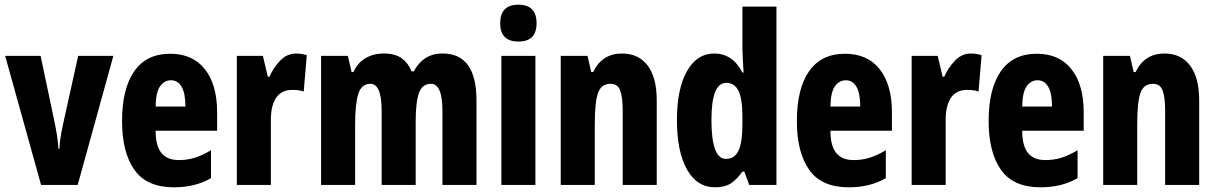

<svg xmlns="http://www.w3.org/2000/svg" viewBox="-20 -788 5181 818"><path d="M155 0 2 -550H153L212 -270Q218 -241 222.5 -213Q227 -185 229 -154H233Q234 -178 238.5 -206Q243 -234 250 -265L313 -550H463L311 0Z M705 -559Q801 -559 853 -493Q905 -427 905 -310V-231H643Q643 -167 667.5 -136.5Q692 -106 742 -106Q778 -106 810 -116Q842 -126 879 -148V-29Q844 -9 805 0.5Q766 10 721 10Q605 10 552.5 -64.5Q500 -139 500 -272Q500 -410 552 -484.5Q604 -559 705 -559ZM709 -446Q680 -446 662 -420.5Q644 -395 643 -334H770Q770 -390 754 -418Q738 -446 709 -446Z M1242 -560Q1252 -560 1262.5 -558.5Q1273 -557 1287 -553L1274 -398Q1255 -405 1226 -405Q1179 -405 1156.5 -371.5Q1134 -338 1134 -278V0H989V-550H1100L1121 -461H1128Q1143 -497 1172.5 -528.5Q1202 -560 1242 -560Z M1866 -560Q2010 -560 2010 -360V0H1865V-315Q1865 -431 1816 -431Q1779 -431 1765 -392Q1751 -353 1751 -271V0H1606V-316Q1606 -431 1558 -431Q1520 -431 1506.5 -388Q1493 -345 1493 -255V0H1348V-550H1462L1478 -481H1486Q1502 -519 1536 -539.5Q1570 -560 1616 -560Q1665 -560 1693 -538.5Q1721 -517 1733 -484H1743Q1762 -520 1792 -540Q1822 -560 1866 -560Z M2189 -768Q2266 -768 2266 -689Q2266 -611 2189 -611Q2111 -611 2111 -689Q2111 -768 2189 -768ZM2261 -550V0H2116V-550Z M2630 -560Q2701 -560 2739.5 -508.5Q2778 -457 2778 -361V0H2633V-316Q2633 -373 2622.5 -402Q2612 -431 2581 -431Q2542 -431 2528 -392.5Q2514 -354 2514 -258V0H2369V-550H2483L2499 -481H2507Q2545 -560 2630 -560Z M3027 10Q2949 10 2906.5 -66.5Q2864 -143 2864 -276Q2864 -409 2906.5 -484.5Q2949 -560 3023 -560Q3061 -560 3091 -540.5Q3121 -521 3143 -479H3148Q3146 -513 3144.5 -538Q3143 -563 3143 -578V-760H3288V0H3172L3151 -57H3143Q3118 -22 3092.5 -6Q3067 10 3027 10ZM3073 -111Q3110 -111 3126.5 -146.5Q3143 -182 3143 -261V-292Q3143 -366 3126.5 -400.5Q3110 -435 3074 -435Q3011 -435 3011 -277Q3011 -111 3073 -111Z M3580 -559Q3676 -559 3728 -493Q3780 -427 3780 -310V-231H3518Q3518 -167 3542.5 -136.5Q3567 -106 3617 -106Q3653 -106 3685 -116Q3717 -126 3754 -148V-29Q3719 -9 3680 0.5Q3641 10 3596 10Q3480 10 3427.5 -64.5Q3375 -139 3375 -272Q3375 -410 3427 -484.5Q3479 -559 3580 -559ZM3584 -446Q3555 -446 3537 -420.5Q3519 -395 3518 -334H3645Q3645 -390 3629 -418Q3613 -446 3584 -446Z M4117 -560Q4127 -560 4137.5 -558.5Q4148 -557 4162 -553L4149 -398Q4130 -405 4101 -405Q4054 -405 4031.5 -371.5Q4009 -338 4009 -278V0H3864V-550H3975L3996 -461H4003Q4018 -497 4047.5 -528.5Q4077 -560 4117 -560Z M4397 -559Q4493 -559 4545 -493Q4597 -427 4597 -310V-231H4335Q4335 -167 4359.5 -136.5Q4384 -106 4434 -106Q4470 -106 4502 -116Q4534 -126 4571 -148V-29Q4536 -9 4497 0.5Q4458 10 4413 10Q4297 10 4244.5 -64.5Q4192 -139 4192 -272Q4192 -410 4244 -484.5Q4296 -559 4397 -559ZM4401 -446Q4372 -446 4354 -420.5Q4336 -395 4335 -334H4462Q4462 -390 4446 -418Q4430 -446 4401 -446Z M4941 -560Q5012 -560 5050.5 -508.5Q5089 -457 5089 -361V0H4944V-316Q4944 -373 4933.5 -402Q4923 -431 4892 -431Q4853 -431 4839 -392.5Q4825 -354 4825 -258V0H4680V-550H4794L4810 -481H4818Q4856 -560 4941 -560Z"/></svg>

Font: Noto Sans Hebrew ExtraCondensed ExtraBold
Style: Regular
Weight: 800
Width: 2
Designer: Monotype Design Team
Foundry: Monotype Imaging Inc.
Version: Version 2.004; ttfautohint (v1.8.4.7-5d5b)